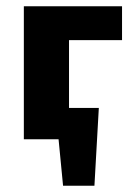

<svg xmlns="http://www.w3.org/2000/svg" viewBox="-20 -444 432 612"><path d="M153 0V-100H295L235 0ZM181 148 157 -100H295L281 148ZM56 0V-424H200V0ZM132 -316V-424H369V-316Z"/></svg>

Font: Ysabeau ExtraBold
Style: Regular
Weight: 800
Designer: Christian Thalmann (Catharsis Fonts)
Version: Version 2.002